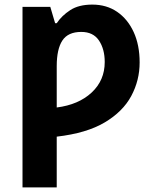

<svg xmlns="http://www.w3.org/2000/svg" viewBox="-20 -576 673 836"><path d="M382 -556Q444 -556 490 -524.5Q536 -493 562 -436.5Q588 -380 588 -304Q588 -226 551.5 -158Q515 -90 436 -43Q357 4 227 19V240H78V-546H199L220 -475H227Q249 -508 286 -532Q323 -556 382 -556ZM334 -437Q276 -437 251.5 -399.5Q227 -362 227 -288V-108Q322 -120 379 -173Q436 -226 436 -306Q436 -362 411 -399.5Q386 -437 334 -437Z"/></svg>

Font: Noto IKEA Latin
Style: Bold
Weight: 700
Designer: Monotype Design Team
Foundry: Monotype Imaging Inc.
Version: Version 1.0